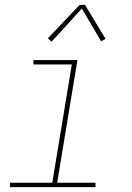

<svg xmlns="http://www.w3.org/2000/svg" viewBox="-20 -766 540 786"><path d="M21 0V-18H194L274 -502H117V-520H297L214 -18H371V0ZM191 -595 176 -609 306 -746H328L412 -607L394 -597L315 -731Z"/></svg>

Font: Iosevka SS04 Thin
Style: Italic
Weight: 100
Italic angle: -9°
Monospace: yes
Designer: Belleve Invis
Foundry: Belleve Invis
Version: Version 19.0.0; ttfautohint (v1.8.4)